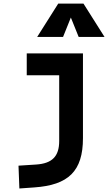

<svg xmlns="http://www.w3.org/2000/svg" viewBox="-20 -815 626 1069"><path d="M87.9 234.4 170.9 228.5C360.4 215.3 441.9 138.7 441.9 -45.9V-517.6H128.9V-396H309.6V-30.3C309.6 55.2 271 95.2 180.7 101.1L83 107.4ZM187 -609.4H331.1L374.5 -717.3L418 -609.4H562L444.8 -794.9H304.2Z"/></svg>

Font: CaskaydiaCove Nerd Font
Style: Bold
Weight: 700
Designer: Aaron Bell
Foundry: Saja Typeworks
Version: Version 2111.1;Nerd Fonts 2.3.0